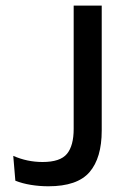

<svg xmlns="http://www.w3.org/2000/svg" viewBox="-20 -659 451 688"><path d="M153.5 8.5Q121.5 8.5 90.8 3.5Q60 -1.5 35 -11.5L27.5 -100.5Q52.5 -89.5 78.8 -84Q105 -78.5 132.5 -78.5Q196 -78.5 220 -107.8Q244 -137 244 -197V-639H344.5V-191Q344.5 -93 300.8 -42.2Q257 8.5 153.5 8.5Z"/></svg>

Font: Anek Telugu Medium Medium
Style: Regular
Weight: 500
Version: Version 1.003